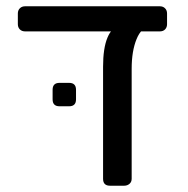

<svg xmlns="http://www.w3.org/2000/svg" viewBox="-20 -591 597 611"><path d="M330 0Q308 0 308 -22V-378.6Q308 -437.7 321.9 -471Q335.8 -504.3 356.6 -504.3H455Q430 -504.3 414.5 -466.3Q399 -428.4 399 -371.9V-22Q399 -12 392.1 -6Q385.1 0 375.1 0ZM59.8 -491.1Q49.6 -491.1 43.2 -497.4Q36.8 -503.8 36.8 -514V-548.1Q36.8 -558.3 43.2 -564.6Q49.6 -571 59.8 -571H488.7Q498.9 -571 505.2 -564.6Q511.6 -558.3 511.6 -548.1V-514Q511.6 -504 505.4 -497.5Q499.2 -491.1 488.7 -491.1ZM169.4 -252.8Q147.4 -252.8 147.4 -274.8V-305.3Q147.4 -327.3 169.4 -327.3H199.9Q221.9 -327.3 221.9 -305.3V-274.8Q221.9 -252.8 199.9 -252.8Z"/></svg>

Font: Rubik Light
Style: Regular
Weight: 300
Designer: Hubert and Fischer
Foundry: Hubert and Fischer
Version: Version 2.300;gftools[0.9.30]